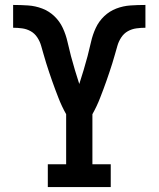

<svg xmlns="http://www.w3.org/2000/svg" viewBox="-20 -755 640 775"><path d="M173 0V-92H247V-294Q238 -310 230 -327Q222 -344 215.5 -361Q209 -378 202.5 -395Q196 -412 190 -429.5Q184 -447 178 -464.5Q172 -482 166.5 -500Q161 -518 156 -535.5Q151 -553 146 -570.5Q141 -588 130.5 -604Q120 -620 104 -629Q88 -638 69.5 -640.5Q51 -643 33 -643V-735H34Q64 -735 93.5 -733Q123 -731 150.5 -720.5Q178 -710 199.5 -689.5Q221 -669 233.5 -642Q246 -615 252.5 -586Q259 -557 266.5 -528.5Q274 -500 282.5 -472Q291 -444 300 -416Q309 -444 317.5 -472Q326 -500 333.5 -528.5Q341 -557 347.5 -586Q354 -615 366.5 -642Q379 -669 400.5 -689.5Q422 -710 449.5 -720.5Q477 -731 506.5 -733Q536 -735 566 -735H567V-643Q549 -643 530.5 -640.5Q512 -638 496 -629Q480 -620 469.5 -604Q459 -588 454 -570.5Q449 -553 444 -535.5Q439 -518 433.5 -500Q428 -482 422 -464.5Q416 -447 410 -429.5Q404 -412 397.5 -395Q391 -378 384.5 -361Q378 -344 370 -327Q362 -310 353 -294V-92H427V0Z"/></svg>

Font: Iosevka Curly Slab SmBdEx
Style: Regular
Weight: 600
Width: 7
Monospace: yes
Designer: Belleve Invis
Foundry: Belleve Invis
Version: Version 11.1.0; ttfautohint (v1.8.3)